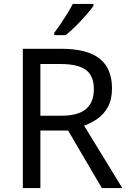

<svg xmlns="http://www.w3.org/2000/svg" viewBox="-20 -964 662 984"><path d="M294 -714Q427 -714 490.5 -663.5Q554 -613 554 -511Q554 -454 533 -416Q512 -378 479.5 -355.5Q447 -333 411 -320L607 0H502L329 -295H187V0H97V-714ZM289 -636H187V-371H294Q381 -371 421 -405.5Q461 -440 461 -507Q461 -577 419 -606.5Q377 -636 289 -636ZM459 -934Q447 -916 422 -887.5Q397 -859 368.5 -830.5Q340 -802 316 -784H258V-796Q273 -815 290.5 -841Q308 -867 325 -894.5Q342 -922 353 -944H459Z"/></svg>

Font: Noto Sans Syloti Nagri
Style: Regular
Weight: 400
Designer: Monotype Design Team
Foundry: Monotype Imaging Inc.
Version: Version 2.003; ttfautohint (v1.8.4.7-5d5b)